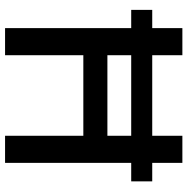

<svg xmlns="http://www.w3.org/2000/svg" viewBox="-11 -729 740 758"><g transform="rotate(90 359.0 -350.0)"><path d="M91 0V-700H198V-404H516V-700H623V0H516V-309H198V0ZM19 -498V-581H696V-498Z"/></g></svg>

Font: Inclusive Sans Medium
Style: Regular
Weight: 500
Designer: Olivia King
Foundry: Olivia King
Version: Version 2.004